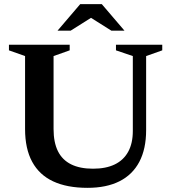

<svg xmlns="http://www.w3.org/2000/svg" viewBox="-20 -891 824 923"><path d="M618.5 -261.5V-621.5L537.5 -649V-676H760V-649L682.5 -621.5V-265.5Q682.5 -175 649.8 -113Q617 -51 554.2 -19.5Q491.5 12 400.5 12Q302.5 12 235.8 -19Q169 -50 134.8 -113Q100.5 -176 100.5 -270.5V-621.5L23 -649V-676H315V-649L237.5 -621.5V-270.5Q237.5 -206.5 258.5 -164.2Q279.5 -122 321.8 -101Q364 -80 427 -80Q489 -80 531.5 -100.5Q574 -121 596.2 -161.5Q618.5 -202 618.5 -261.5ZM406 -812.5H429L319.5 -743.5H256.5L365.5 -871H469.5L578.5 -743.5H515.5Z"/></svg>

Font: Newsreader 16pt SemiBold
Style: Regular
Weight: 600
Designer: Hugues Gentile
Foundry: Production Type
Version: Version 1.003